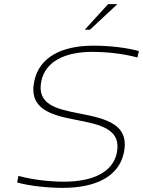

<svg xmlns="http://www.w3.org/2000/svg" viewBox="-20 -900 692 929"><path d="M645 -622 652 -653C593 -669 513 -679 432 -679C276 -679 170 -622 146 -508C117 -372 228 -343 348 -320C468 -297 569 -275 545 -159C525 -67 430 -21 290 -21C219 -21 139 -30 69 -49L63 -17C125 0 211 9 284 9C445 9 555 -47 579 -160C609 -299 493 -326 364 -351C256 -372 156 -393 180 -508C200 -602 293 -649 426 -649C494 -649 573 -641 645 -622ZM390 -756H415L548 -880H503Z"/></svg>

Font: LT Wave Text Thin Italic
Style: Regular
Weight: 100
Designer: Daniel Lyons
Version: Version 2.5 (Glyphs App)